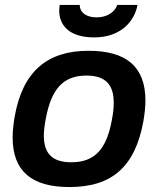

<svg xmlns="http://www.w3.org/2000/svg" viewBox="-20 -743 638 775"><path d="M360 -592C471 -592 524 -661 535 -723H453C447 -702 421 -673 369 -673C332 -673 302 -690 302 -723H221C220 -715 219 -708 219 -700C219 -645 255 -592 360 -592ZM260 12C433 12 526 -71 559 -255C564 -285 567 -312 567 -337C567 -474 490 -538 337 -538C171 -538 71 -455 39 -271C34 -241 31 -213 31 -188C31 -52 108 12 260 12ZM268 -88C191 -88 157 -123 157 -196C157 -213 159 -234 166 -270C188 -381 233 -438 329 -438C406 -438 439 -401 439 -329C439 -311 438 -291 431 -256C410 -143 364 -88 268 -88Z"/></svg>

Font: Archivo SemiBold
Style: Italic
Weight: 600
Italic angle: -10°
Designer: Hector Gatti
Foundry: Omnibus-Type
Version: Version 2.001